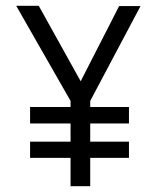

<svg xmlns="http://www.w3.org/2000/svg" viewBox="-20 -644 540 664"><path d="M292 0H224V-98H84V-154H224V-217H84V-274H224V-295L36 -624H114L259 -363L392 -623H466L292 -295V-274H426V-217H292V-154H426V-98H292Z"/></svg>

Font: Ligconsolata
Style: Regular
Weight: 400
Monospace: yes
Designer: Raph Levien, Cyreal, Brenton Simpson
Foundry: Raph Levien, Cyreal, Google
Version: Version 3.001; ttfautohint (v1.8.2.53-6de2)